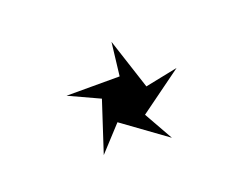

<svg xmlns="http://www.w3.org/2000/svg" viewBox="-64 -691 763 587"><g transform="rotate(-20 317.0 -397.5)"><path d="M323.2 -459 335.9 -566.9 389.6 -402.3 495.6 -423.8 356 -322.3 409.2 -228 269 -329.6 195.3 -249.5 249 -413.6 150.4 -459Z"/></g></svg>

Font: Vazirmatn RD UI Light
Style: Regular
Weight: 300
Designer: Saber Rastikerdar
Foundry: Saber Rastikerdar
Version: Version 33.003